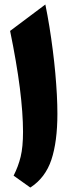

<svg xmlns="http://www.w3.org/2000/svg" viewBox="-20 -831 343 859"><path d="M182.9 -810.9 25.2 -692.7Q39.6 -622.6 50.5 -558.8Q61.5 -495.1 68.7 -438.3Q75.8 -381.5 79.4 -332.3Q83 -283 83 -241.5Q83 -173.2 72.4 -129.7Q61.8 -86.3 40.9 -45.1L115.6 8.1Q182.9 -35.3 209.9 -116.4Q236.8 -197.4 236.8 -321.8Q236.8 -361.3 234.4 -407.6Q231.9 -453.9 227.4 -504.3Q222.8 -554.7 216.1 -606.9Q209.5 -659 201.2 -710.7Q192.9 -762.4 182.9 -810.9Z"/></svg>

Font: Pinar FD VF
Style: Regular
Weight: 300
Designer: Amin Abedi
Version: Version 2.000